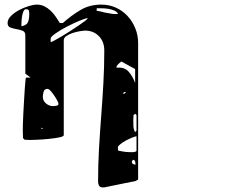

<svg xmlns="http://www.w3.org/2000/svg" viewBox="-20 -587 1040 834"><path d="M567 200Q566 200 550.5 203Q535 206 513.5 210.5Q492 215 469.5 219.5Q447 224 433 227H426Q415 227 410.5 219.5Q406 212 406 202Q406 131 410 60Q414 -11 419.5 -82Q425 -153 429 -224.5Q433 -296 433 -368Q433 -406 409.5 -430Q386 -454 350 -454Q343 -454 327.5 -451.5Q312 -449 296.5 -444Q281 -439 269 -431Q257 -423 257 -413V0Q257 6 236.5 10Q216 14 190.5 16.5Q165 19 141 20Q117 21 111 21L87 20L80 13L79 -18Q79 -29 79.5 -50.5Q80 -72 81.5 -97.5Q83 -123 84.5 -150.5Q86 -178 87.5 -200Q89 -222 90.5 -236Q92 -250 93 -250H113L90 -267V-433Q90 -449 78 -453.5Q66 -458 51.5 -460.5Q37 -463 25 -467.5Q13 -472 13 -487Q13 -503 27.5 -517.5Q42 -532 62.5 -543Q83 -554 104.5 -560.5Q126 -567 140 -567Q158 -567 173 -559.5Q188 -552 200 -540.5Q212 -529 222 -514.5Q232 -500 240 -487H253Q290 -520 329.5 -543.5Q369 -567 420 -567Q454 -567 483 -554Q512 -541 533.5 -518Q555 -495 567.5 -464.5Q580 -434 580 -400V193ZM400 -540Q407 -539 413 -538Q418 -537 423.5 -535.5Q429 -534 433 -533Q453 -530 461 -528Q469 -526 483 -526Q490 -526 493 -527Q487 -537 474.5 -542Q462 -547 448 -549Q434 -551 420.5 -551Q407 -551 400 -551ZM73 -473Q95 -477 101 -490Q107 -503 107 -524Q107 -534 105.5 -540.5Q104 -547 93 -547Q86 -547 82 -538Q78 -529 76 -517Q74 -505 73.5 -493.5Q73 -482 73 -477ZM200 -404Q203 -404 216 -411Q229 -418 247 -428.5Q265 -439 285 -452Q305 -465 322 -476.5Q339 -488 350 -496.5Q361 -505 361 -508Q352 -508 325.5 -497Q299 -486 271 -471.5Q243 -457 221.5 -442Q200 -427 200 -420ZM567 -287 507 -320Q506 -320 498 -312.5Q490 -305 487 -300Q486 -299 486 -297Q486 -294 487 -293Q521 -296 538.5 -276Q556 -256 567 -227ZM234 -136Q234 -140 228.5 -150.5Q223 -161 215.5 -172Q208 -183 200 -192Q192 -201 186 -201Q173 -201 169.5 -188.5Q166 -176 166 -166Q166 -149 180 -137.5Q194 -126 210 -126Q215 -126 224.5 -127.5Q234 -129 234 -136ZM520 -187Q516 -184 513 -180H520Q523 -181 527 -187ZM573 -87 567 -93 560 -87 559 -65Q559 -53 559.5 -39Q560 -25 567 -13L573 -20ZM160 -33V-27H167ZM573 5Q568 5 554.5 10.5Q541 16 527 23.5Q513 31 502.5 39.5Q492 48 492 53L493 67Q511 71 523 72.5Q535 74 551 74Q551 74 554.5 74Q558 74 562 73.5Q566 73 569.5 71.5Q573 70 573 67ZM553 117Q553 123 558.5 125.5Q564 128 569 128Q569 124 567.5 116.5Q566 109 560 107Q556 108 553 113Z"/></svg>

Font: Genkaimincho
Style: Regular
Weight: 800
Designer: Dr. Ken Lunde (project architect, glyph set definition & overall production); Masataka HATTORI \u670D \u90E8 \u6B63 \u8C
Foundry: Adobe Systems Incorporated
Version: Version 1.00